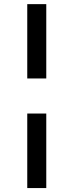

<svg xmlns="http://www.w3.org/2000/svg" viewBox="-20 -827 362 946"><path d="M208 -267.6V99.6H114.3V-267.6ZM208 -440.4H114.3V-806.6H208Z"/></svg>

Font: Pretendard JP Medium
Style: Regular
Weight: 500
Designer: Base glyphs from Inter by Rasmus Andersson; Hangeul glyphs from Noto Sans CJK(Source Han Sans) by Jang Soo-young and Kan
Foundry: Kil Hyung-jin
Version: Version 1.309